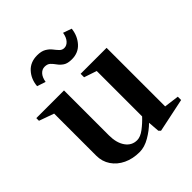

<svg xmlns="http://www.w3.org/2000/svg" viewBox="-214 -869 1020 1020"><g transform="rotate(-45 296.0 -358.5)"><path d="M250 16Q199 16 159 -3Q119 -22 96 -56Q73 -90 73 -134V-450L-11 -480V-500H197V-162Q197 -106 221 -72Q245 -38 285 -38Q310 -38 339 -60Q368 -82 393 -109V-450L322 -474V-500H517V-60L601 -49V-24L410 16L400 6L395 -59Q366 -30 326.5 -7Q287 16 250 16ZM112 -617Q116 -666 146.5 -699.5Q177 -733 228 -733Q259 -733 278 -722Q297 -711 308.5 -696Q320 -681 331 -669.5Q342 -658 358 -658Q376 -658 390.5 -674Q405 -690 410 -720L458 -703Q453 -655 423 -621Q393 -587 344 -587Q312 -587 295 -598.5Q278 -610 267.5 -625Q257 -640 245.5 -651Q234 -662 213 -662Q194 -662 179.5 -646.5Q165 -631 160 -601Z"/></g></svg>

Font: Wittgenstein Semibold
Style: Regular
Weight: 600
Designer: Jörg Drees
Foundry: Jörg Drees
Version: Version 1.303; ttfautohint (v1.8.4.7-5d5b)